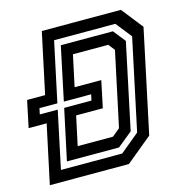

<svg xmlns="http://www.w3.org/2000/svg" viewBox="-116 -795 844 890"><g transform="rotate(-15 306.0 -350.0)"><path d="M14.5 0 74.5 -281H-12L15 -409H101.5L163.5 -700H543L624 -597L519 -103L394 0ZM82.5 -55H376.5L468.5 -131L561.5 -568L501.5 -644H207.5L146.5 -357.5H60.5L54.5 -329H140.5ZM119.5 -86 171.5 -329H302.5L308.5 -357.5H177.5L231.5 -613.5H481.5L528 -555L441 -144L369.5 -86ZM186 -141.5H355.5L392.5 -172L468.5 -528L444.5 -558.5H275L243 -409H371L344 -281H216Z"/></g></svg>

Font: Tourney SemiBold
Style: Italic
Weight: 600
Italic angle: -12°
Version: Version 1.015